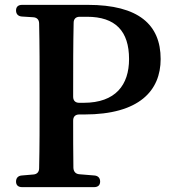

<svg xmlns="http://www.w3.org/2000/svg" viewBox="-20 -763 711 790"><path d="M46 -16C46 -1 55 7 71 7H367C383 7 392 -1 392 -16C392 -31 383 -40 368 -41L307 -46C292 -47 283 -56 282 -72C281 -140 281 -206 281 -267C281 -283 290 -292 306 -292H327C553 -292 641 -390 641 -520C641 -661 551 -743 341 -743H71C55 -743 46 -735 46 -720C46 -705 55 -696 70 -695L117 -692C132 -691 141 -682 141 -666C143 -576 143 -484 143 -393V-343C143 -252 143 -160 141 -71C141 -55 132 -46 117 -45L70 -41C55 -40 46 -31 46 -16ZM281 -365V-393C281 -485 281 -579 283 -669C283 -685 292 -694 308 -694H338C455 -694 511 -635 511 -520C511 -414 456 -340 324 -340H306C290 -340 281 -349 281 -365Z"/></svg>

Font: 寒蝉锦书宋Pro Soft
Style: Regular
Weight: 700
Designer: 寒蝉锦书宋{Warren} 思源宋体{Ryoko NISHIZUKA 西塚涼子 (kana & ideographs); Frank Grießhammer (Latin, Greek & Cyrillic); Wenlong ZHANG 
Foundry: Adobe & ChillType
Version: Version 2.000;Glyphs 3.1.1 (3135)